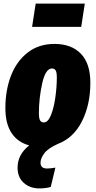

<svg xmlns="http://www.w3.org/2000/svg" viewBox="-20 -799 534 1071"><path d="M453 -779 433 -649H159L179 -779ZM206 109Q206 141 243 141Q261 141 289 136L263 244Q234 252 200 252Q147 252 112.5 221Q78 190 78 136Q78 63 143 12Q79 -5 44.5 -57Q10 -109 10 -196Q10 -295 41 -376Q72 -457 134 -505.5Q196 -554 284 -554Q378 -554 431 -499.5Q484 -445 484 -337Q484 -215 437 -122Q390 -29 302 4Q247 29 226.5 57Q206 85 206 109ZM197 -167Q197 -139 203.5 -127.5Q210 -116 224 -116Q248 -116 264.5 -157.5Q281 -199 289 -257.5Q297 -316 297 -367Q297 -395 290.5 -406Q284 -417 270 -417Q234 -417 215.5 -334.5Q197 -252 197 -167Z"/></svg>

Font: Fira Sans Extra Condensed Black
Style: Italic
Weight: 900
Width: 3
Italic angle: -8°
Designer: Carrois Corporate & Edenspiekermann AG
Foundry: Carrois Corporate GbR & Edenspiekermann AG
Version: Version 4.203